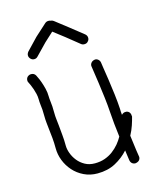

<svg xmlns="http://www.w3.org/2000/svg" viewBox="-123 -889 813 1006"><g transform="rotate(-15 283.0 -386.5)"><path d="M509.8 -240.2Q531.2 -235.4 531.2 -208Q526.4 -188.5 518.1 -163.6Q509.8 -138.7 496.1 -113.3Q502 -66.4 506.8 -32.2Q511.7 2 512.7 5.9Q512.7 16.6 505.9 23.9Q499 31.2 485.4 33.2Q474.6 33.2 467.3 26.9Q460 20.5 458 9.8Q458 7.8 455.6 -7.3Q453.1 -22.5 450.2 -45.9Q419.9 -11.7 377.9 10.7Q335.9 33.2 280.3 33.2Q240.2 33.2 207 17.1Q173.8 1 150.4 -25.4Q127 -51.8 114.3 -84.5Q101.6 -117.2 101.6 -151.4Q101.6 -180.7 99.1 -207Q96.7 -233.4 93.8 -255.9Q91.8 -275.4 89.8 -293.5Q87.9 -311.5 87.9 -329.1Q87.9 -348.6 86.9 -364.3Q85.9 -379.9 84 -391.6Q83 -400.4 82.5 -407.7Q82 -415 82 -422.9Q82 -436.5 78.6 -451.2Q75.2 -465.8 70.8 -479Q66.4 -492.2 61.5 -502.9Q56.6 -513.7 53.7 -519.5Q49.8 -524.4 49.8 -532.2Q49.8 -548.8 64.5 -556.6Q70.3 -559.6 77.1 -559.6Q93.8 -559.6 101.6 -545.9Q101.6 -544.9 107.4 -533.7Q113.3 -522.5 119.6 -504.9Q126 -487.3 131.3 -465.8Q136.7 -444.3 136.7 -422.9Q136.7 -418 137.2 -411.1Q137.7 -404.3 138.7 -396.5Q140.6 -383.8 141.6 -367.7Q142.6 -351.6 142.6 -329.1Q142.6 -314.5 144.5 -298.3Q146.5 -282.2 148.4 -262.7Q150.4 -237.3 153.3 -210Q156.2 -182.6 156.2 -151.4Q156.2 -130.9 164.6 -108.4Q172.9 -85.9 188.5 -66.4Q204.1 -46.9 227.1 -34.2Q250 -21.5 280.3 -21.5Q310.5 -21.5 335 -30.3Q359.4 -39.1 378.9 -53.7Q398.4 -68.4 413.6 -86.4Q428.7 -104.5 439.5 -124Q434.6 -160.2 431.2 -196.3Q427.7 -232.4 425.8 -261.7Q423.8 -295.9 418.5 -339.8Q413.1 -383.8 407.7 -422.9Q402.3 -461.9 397.9 -489.7Q393.6 -517.6 393.6 -519.5Q393.6 -529.3 400.4 -537.1Q407.2 -544.9 420.9 -546.9Q430.7 -546.9 438 -540.5Q445.3 -534.2 447.3 -524.4Q447.3 -521.5 451.7 -494.1Q456.1 -466.8 461.9 -427.7Q467.8 -388.7 473.1 -344.2Q478.5 -299.8 480.5 -264.6Q480.5 -256.8 481 -248.5Q481.4 -240.2 482.4 -230.5Q487.3 -235.4 493.2 -238.3Q499 -241.2 509.8 -240.2ZM416 -666Q416 -655.3 409.2 -648.4Q402.3 -638.7 388.7 -638.7Q377.9 -638.7 371.1 -644.5L301.8 -700.2L242.2 -746.1L193.4 -701.2L133.8 -639.6Q126 -630.9 114.3 -630.9Q103.5 -630.9 95.7 -638.7Q86.9 -647.5 86.9 -658.2Q86.9 -668 94.7 -677.7L155.3 -741.2L218.8 -798.8Q226.6 -805.7 237.3 -805.7Q245.1 -805.7 248 -803.7Q256.8 -803.7 264.6 -797.9L335 -743.2L405.3 -687.5Q416 -678.7 416 -666Z"/></g></svg>

Font: Coming Soon
Style: Regular
Weight: 400
Designer: Dathan Boardman
Foundry: Open Window
Version: Version 1.000